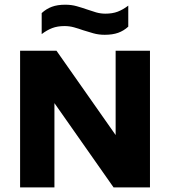

<svg xmlns="http://www.w3.org/2000/svg" viewBox="-20 -816 740 836"><path d="M67.5 0V-595H226L507 -194.5H483.5V-595H633V0H474.5L193.5 -400.5H217V0ZM436 -664.5Q409.5 -664.5 386.5 -671Q363.5 -677.5 341.5 -684.5Q322 -691.5 302.2 -697Q282.5 -702.5 261 -702.5Q230.5 -702.5 207.5 -693.8Q184.5 -685 161.5 -667.5V-759Q181.5 -777.5 205.8 -786.5Q230 -795.5 264 -795.5Q291 -795.5 314 -789Q337 -782.5 358.5 -775Q378.5 -768 398.2 -762.2Q418 -756.5 439 -756.5Q469.5 -756.5 492.5 -765.2Q515.5 -774 538.5 -791.5V-700Q519 -682 494.5 -673.2Q470 -664.5 436 -664.5Z"/></svg>

Font: Encode Sans SC Condensed Thin
Style: Bold
Weight: 700
Version: Version 3.002